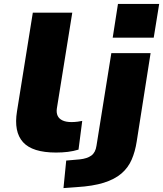

<svg xmlns="http://www.w3.org/2000/svg" viewBox="-20 -770 835 983"><path d="M267 11Q146 11 98 -42Q50 -95 67 -200L148 -705H350L271 -214Q268 -193 275 -177.5Q282 -162 300 -153.5Q318 -145 346 -145Q361 -145 377 -147Q393 -149 401 -151L382 -4Q356 4 327.5 7.5Q299 11 267 11ZM557 -577 584 -750H795L767 -577ZM305 193 319 52 388 46Q426 42 447.5 26.5Q469 11 474 -24L550 -498H751L680 -46Q672 6 654 47.5Q636 89 601.5 118.5Q567 148 511.5 165.5Q456 183 373 188Z"/></svg>

Font: Nunito Sans 10pt Expanded Black
Style: Italic
Weight: 900
Width: 7
Italic angle: -9°
Designer: Vernon Adams
Foundry: Vernon Adams
Version: Version 3.101;gftools[0.9.27]